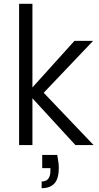

<svg xmlns="http://www.w3.org/2000/svg" viewBox="-20 -760 520 1006"><path d="M279.8 51.8Q288.1 94.2 288.1 119.1Q288.1 176.3 265.1 201.2Q242.2 226.1 198.2 226.1V190.9Q244.1 190.9 244.1 134.8V121.1H201.2V51.8ZM80.1 0V-740.2H149.9V-301.8L370.1 -545.9H467.8L209 -273.9L470.2 0H375L149.9 -245.1V0Z"/></svg>

Font: PoppinsZ Light
Style: Regular
Weight: 300
Designer: Ninad Kale (Devanagari), Jonny Pinhorn (Latin)
Foundry: Indian Type Foundry
Version: Version 3.002;FEAKit 1.0